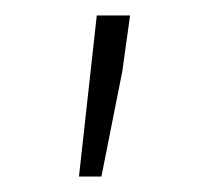

<svg xmlns="http://www.w3.org/2000/svg" viewBox="-20 -713 259 248"><path d="M82 -485 105 -693H148L138 -621L111 -485Z"/></svg>

Font: Source Sans 3 Light
Style: Regular
Weight: 300
Designer: Paul D. Hunt
Foundry: Adobe
Version: Version 3.052;hotconv 1.1.0;makeotfexe 2.6.0